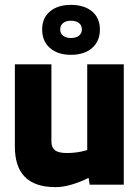

<svg xmlns="http://www.w3.org/2000/svg" viewBox="-20 -758 571 788"><path d="M41 -157V-494H191V-177Q191 -153 205.5 -141.5Q220 -130 254 -130Q295 -130 330.5 -140Q366 -150 376 -156V-46Q359 -35 330 -21.5Q301 -8 269 1Q237 10 208 10Q124 10 82.5 -31.5Q41 -73 41 -157ZM488 -494V0H348L344 -27H338V-494ZM271 -602Q292 -602 304 -611.5Q316 -621 316 -637Q316 -654 304 -663.5Q292 -673 271 -673Q251 -673 239 -663.5Q227 -654 227 -637Q227 -621 239 -611.5Q251 -602 271 -602ZM271 -533Q217 -533 185 -561Q153 -589 153 -637Q153 -684 185 -711Q217 -738 271 -738Q326 -738 358 -711Q390 -684 390 -637Q390 -589 358 -561Q326 -533 271 -533Z"/></svg>

Font: Blinker
Style: Regular
Weight: 400
Designer: Juergen Huber
Foundry: supertype
Version: 1.017